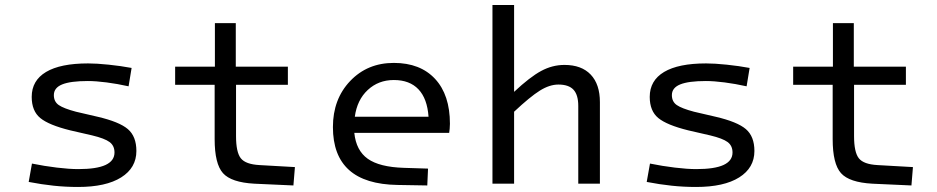

<svg xmlns="http://www.w3.org/2000/svg" viewBox="-20 -730 3724 763"><path d="M522 -130Q522 -63 461.5 -25Q401 13 290 13Q241 13 193.5 8Q146 3 94 -7L107 -80Q156 -70 205.5 -64Q255 -58 291 -58Q364 -58 399.5 -74.5Q435 -91 435 -124Q435 -151 415.5 -165.5Q396 -180 346 -192L259 -212Q174 -233 140 -261Q106 -289 106 -345Q106 -410 163 -444Q220 -478 330 -478Q364 -478 412 -473Q460 -468 503 -460L491 -387Q446 -397 403.5 -402.5Q361 -408 329 -408Q260 -408 227 -394.5Q194 -381 194 -352Q194 -326 213.5 -312.5Q233 -299 282 -286L368 -266Q454 -246 488 -217Q522 -188 522 -130Z M833 -177V-393H676V-465H834V-638H917V-465H1124V-393H918V-189Q918 -125 937 -101Q956 -77 1011 -74L1152 -66L1146 7L991 0Q899 -5 866 -42Q833 -79 833 -177Z M1585 -63 1681 -60 1678 7 1560 5Q1431 3 1367 -54.5Q1303 -112 1303 -225Q1303 -336 1371.5 -408Q1440 -480 1545 -480Q1650 -480 1709 -416.5Q1768 -353 1768 -238Q1768 -227 1767 -218Q1766 -209 1765 -202H1388Q1395 -132 1441.5 -99Q1488 -66 1585 -63ZM1545 -412Q1484 -412 1441.5 -372.5Q1399 -333 1390 -266H1683Q1678 -338 1643 -375Q1608 -412 1545 -412Z M1937 -710H2023V-365Q2086 -424 2130.5 -448Q2175 -472 2223 -472Q2291 -472 2327.5 -433.5Q2364 -395 2364 -324V0H2278V-309Q2278 -353 2259 -373.5Q2240 -394 2199 -394Q2164 -394 2125.5 -370Q2087 -346 2023 -286V0H1937Z M2978 -130Q2978 -63 2917.5 -25Q2857 13 2746 13Q2697 13 2649.5 8Q2602 3 2550 -7L2563 -80Q2612 -70 2661.5 -64Q2711 -58 2747 -58Q2820 -58 2855.5 -74.5Q2891 -91 2891 -124Q2891 -151 2871.5 -165.5Q2852 -180 2802 -192L2715 -212Q2630 -233 2596 -261Q2562 -289 2562 -345Q2562 -410 2619 -444Q2676 -478 2786 -478Q2820 -478 2868 -473Q2916 -468 2959 -460L2947 -387Q2902 -397 2859.5 -402.5Q2817 -408 2785 -408Q2716 -408 2683 -394.5Q2650 -381 2650 -352Q2650 -326 2669.5 -312.5Q2689 -299 2738 -286L2824 -266Q2910 -246 2944 -217Q2978 -188 2978 -130Z M3289 -177V-393H3132V-465H3290V-638H3373V-465H3580V-393H3374V-189Q3374 -125 3393 -101Q3412 -77 3467 -74L3608 -66L3602 7L3447 0Q3355 -5 3322 -42Q3289 -79 3289 -177Z"/></svg>

Font: Intel One Mono
Style: Regular
Weight: 400
Monospace: yes
Designer: Fred Shallcrass
Foundry: Frere-Jones Type LLC
Version: Version 1.400;hotconv 1.1.0;makeotfexe 2.6.0;FJTRelease1.4